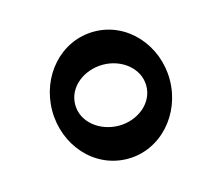

<svg xmlns="http://www.w3.org/2000/svg" viewBox="-56 -1010 471 420"><g transform="rotate(-15 180.0 -800.0)"><path d="M320 -800C320 -878 262 -944 187 -944C111 -944 54 -878 54 -800C54 -722 111 -656 187 -656C262 -656 320 -722 320 -800ZM106 -800C106 -840 144 -869 187 -869C229 -869 267 -840 267 -800C267 -760 229 -731 187 -731C144 -731 106 -760 106 -800Z"/></g></svg>

Font: Nupuram Light
Style: Regular
Weight: 300
Designer: Santhosh Thottingal (santhosh.thottingal@gmail.com)
Foundry: SMC
Version: Version 1.000